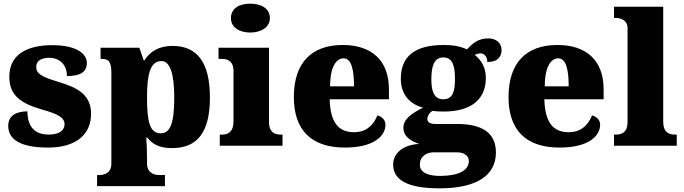

<svg xmlns="http://www.w3.org/2000/svg" viewBox="-20 -797 3741 1050"><path d="M243 10C399 10 478 -64 478 -174C478 -279 405 -318 297 -350C204 -378 178 -395 178 -432C178 -465 208 -481 249 -481C303 -481 346 -446 346 -381C422 -381 455 -405 455 -453C455 -500 403 -550 266 -550C125 -550 31 -497 31 -378C31 -276 91 -232 213 -197C295 -174 333 -155 333 -117C333 -88 310 -61 246 -61C178 -61 130 -96 130 -188C72 -188 25 -167 25 -109C25 -44 75 10 243 10Z M511 221H882V160H846C829 160 784 152 784 96V66C784 26 782 -10 780 -44H786C815 -7 854 13 920 13C1058 13 1128 -71 1128 -264C1128 -459 1056 -546 923 -546C846 -546 798 -512 770 -467H766L742 -536H530V-475H535C568 -475 589 -466 589 -403V100C589 153 543 160 526 160H511ZM860 -68C800 -68 784 -127 784 -264C784 -387 800 -463 863 -463C912 -463 933 -388 933 -261C933 -128 912 -68 860 -68Z M1349 -619C1406 -619 1456 -647 1456 -698C1456 -752 1406 -777 1349 -777C1289 -777 1243 -752 1243 -698C1243 -647 1289 -619 1349 -619ZM1182 0H1525V-61H1514C1477 -61 1451 -78 1451 -131V-536H1175V-475H1194C1230 -475 1257 -458 1257 -409V-135C1257 -79 1232 -61 1194 -61H1182Z M1866 10C2027 10 2088 -55 2088 -115C2088 -141 2069 -159 2044 -166C2022 -113 1984 -74 1916 -74C1830 -74 1786 -129 1783 -254H2107V-309C2107 -468 2011 -551 1854 -551C1684 -551 1587 -454 1587 -266C1587 -91 1677 10 1866 10ZM1916 -325H1785C1785 -425 1816 -478 1859 -478C1899 -478 1916 -424 1916 -325Z M2383 233C2592 233 2692 159 2692 37C2692 -66 2623 -119 2480 -119H2360C2337 -119 2317 -126 2317 -146C2317 -166 2334 -187 2348 -191C2359 -188 2392 -187 2406 -187C2566 -187 2637 -261 2637 -371C2637 -430 2610 -470 2576 -497C2584 -500 2594 -505 2609 -505C2622 -505 2645 -494 2645 -458C2704 -458 2723 -489 2723 -524C2723 -558 2697 -587 2651 -587C2597 -587 2567 -563 2534 -527C2496 -544 2459 -551 2406 -551C2244 -551 2172 -485 2172 -366C2172 -275 2226 -227 2293 -208C2229 -176 2186 -145 2186 -98C2186 -48 2230 -25 2272 -10C2185 -5 2130 40 2130 103C2130 189 2213 233 2383 233ZM2404 -254C2350 -254 2339 -305 2339 -364C2339 -425 2350 -483 2404 -483C2460 -483 2468 -427 2468 -365C2468 -304 2460 -254 2404 -254ZM2386 165C2327 165 2276 149 2276 104C2276 52 2321 36 2350 36H2479C2524 36 2544 59 2544 84C2544 137 2484 165 2386 165Z M3040 10C3201 10 3262 -55 3262 -115C3262 -141 3243 -159 3218 -166C3196 -113 3158 -74 3090 -74C3004 -74 2960 -129 2957 -254H3281V-309C3281 -468 3185 -551 3028 -551C2858 -551 2761 -454 2761 -266C2761 -91 2851 10 3040 10ZM3090 -325H2959C2959 -425 2990 -478 3033 -478C3073 -478 3090 -424 3090 -325Z M3338 0H3681V-61H3670C3633 -61 3607 -78 3607 -131V-760H3338V-699H3349C3365 -699 3412 -692 3412 -643V-131C3412 -78 3386 -61 3349 -61H3338Z"/></svg>

Font: Noto Serif Malayalam Black
Style: Regular
Weight: 900
Designer: Indian type Foundry, Jelle Bosma, Monotype Design Team
Foundry: Monotype Imaging Inc.
Version: Version 2.104